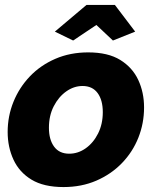

<svg xmlns="http://www.w3.org/2000/svg" viewBox="-20 -747 631 777"><path d="M237 10Q157 10 107.5 -20Q58 -50 34.5 -101Q11 -152 11 -213Q11 -277 34.5 -335Q58 -393 101 -438Q144 -483 204 -509Q264 -535 337 -535Q417 -535 466.5 -504.5Q516 -474 539.5 -423.5Q563 -373 563 -312Q563 -248 540 -190Q517 -132 473.5 -87Q430 -42 370 -16Q310 10 237 10ZM260 -125Q296 -125 327 -147Q358 -169 377 -207Q396 -245 396 -293Q396 -342 375 -370.5Q354 -399 314 -399Q279 -399 248 -377Q217 -355 197.5 -317Q178 -279 178 -230Q178 -182 199 -153.5Q220 -125 260 -125ZM202 -619 330 -727H445L527 -619L437 -583L370 -646L276 -583Z"/></svg>

Font: Raleway ExtraBold
Style: Italic
Weight: 800
Italic angle: -12°
Designer: Matt McInerney, Pablo Impallari, Rodrigo Fuenzalida
Foundry: Matt McInerney, Pablo Impallari, Rodrigo Fuenzalida
Version: Version 4.026